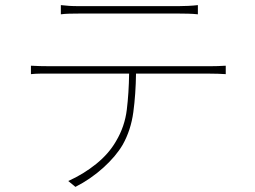

<svg xmlns="http://www.w3.org/2000/svg" viewBox="-20 -702 996 751"><path d="M101 -445Q119 -444 136 -443.5Q153 -443 176 -443H801Q816 -443 831.5 -443.5Q847 -444 863 -445V-412Q849 -413 832.5 -413.5Q816 -414 801 -414H512Q511 -334 501.5 -263.5Q492 -193 460 -136Q433 -90 383.5 -45.5Q334 -1 275 29L247 6Q307 -21 356.5 -61Q406 -101 434 -150Q468 -207 476 -273Q484 -339 485 -414H176Q153 -414 137 -414Q121 -414 101 -412ZM218 -682Q236 -680 251 -679Q266 -678 289 -678H679Q696 -678 716.5 -679Q737 -680 754 -682V-646Q736 -648 716 -648.5Q696 -649 679 -649H291Q268 -649 250.5 -648.5Q233 -648 218 -646Z"/></svg>

Font: Kinto Sans Thin
Style: Regular
Weight: 100
Designer: Authors: Ryoko NISHIZUKA  (kana & ideographs); Paul D. Hunt (Latin, Greek & Cyrillic); Wenlong ZHANG  (bopomofo); Sandol
Foundry: Adobe Systems Incorporated, ookami Inc.
Version: Version 0.001